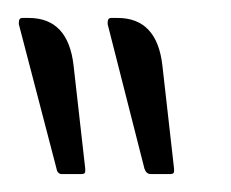

<svg xmlns="http://www.w3.org/2000/svg" viewBox="-20 -576 258 214"><path d="M49 -382Q44 -382 43 -388L1 -549V-551Q1 -556 5 -556H12Q56 -556 62 -503L75 -388V-385Q75 -382 71 -382ZM148 -382Q143 -382 141 -388L100 -549V-551Q100 -556 104 -556H111Q155 -556 161 -503L174 -388V-385Q174 -382 170 -382Z"/></svg>

Font: Zain Light
Style: Italic
Weight: 300
Italic angle: -10°
Designer: Zain,Boutros
Foundry: Mobile Telecommunications Company (Zain), 2024
Version: Version 1.51; ttfautohint (v1.8.4)